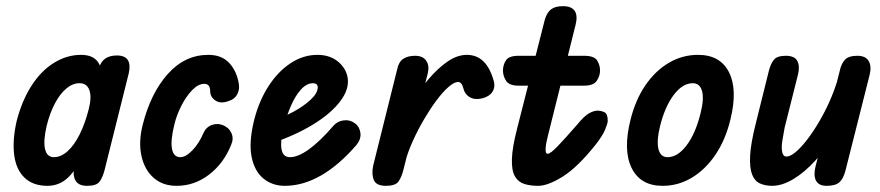

<svg xmlns="http://www.w3.org/2000/svg" viewBox="-20 -603 2856 623"><path d="M134 0Q87 0 59.5 -26.5Q32 -53 26 -100.5Q20 -148 34 -210Q51 -276 82 -324.5Q113 -373 155 -399Q197 -425 243 -425Q283 -425 299 -400Q315 -375 313 -331Q311 -287 295 -229Q276 -161 254 -109.5Q232 -58 203 -29Q174 0 134 0ZM155 -93Q178 -93 199.5 -112.5Q221 -132 238.5 -167Q256 -202 268 -249Q278 -288 270 -310.5Q262 -333 238 -333Q216 -333 195.5 -316Q175 -299 158.5 -268Q142 -237 132 -197Q120 -147 126 -120Q132 -93 155 -93ZM263 0Q234 0 224.5 -18Q215 -36 222 -65L301 -381Q312 -423 359 -423Q385 -423 394.5 -408.5Q404 -394 398 -366L319 -50Q313 -27 303 -13.5Q293 0 263 0Z M553 0Q508 0 478.5 -26Q449 -52 439 -97Q429 -142 443 -198Q469 -301 524.5 -363Q580 -425 656 -425Q699 -425 723.5 -399Q748 -373 755 -331Q758 -312 749.5 -296.5Q741 -281 724 -276Q697 -265 679.5 -276.5Q662 -288 662 -307Q662 -318 657.5 -324.5Q653 -331 643 -331Q623 -331 603 -310Q583 -289 568 -259Q553 -229 546 -200Q533 -148 538 -120.5Q543 -93 565 -93Q583 -93 604.5 -115.5Q626 -138 640 -171Q649 -191 667.5 -197.5Q686 -204 703 -197Q723 -189 731 -171Q739 -153 730 -133Q706 -73 658.5 -36.5Q611 0 553 0Z M904 0Q864 0 835 -23.5Q806 -47 796.5 -93.5Q787 -140 804 -211Q820 -275 851 -323Q882 -371 923 -398Q964 -425 1010 -425Q1054 -425 1081.5 -399Q1109 -373 1109 -338Q1109 -303 1076 -264.5Q1043 -226 984 -192Q925 -158 846 -133L859 -212Q896 -221 930.5 -239.5Q965 -258 988 -279.5Q1011 -301 1011 -320Q1011 -326 1007 -329.5Q1003 -333 996 -333Q975 -333 956.5 -312.5Q938 -292 924 -259.5Q910 -227 900 -190Q889 -145 893.5 -119Q898 -93 921 -93Q947 -93 982.5 -118.5Q1018 -144 1062 -195Q1075 -210 1095.5 -212.5Q1116 -215 1133 -202Q1147 -191 1149.5 -171.5Q1152 -152 1137 -133Q1080 -67 1021.5 -33.5Q963 0 904 0Z M1232 0Q1201 0 1193 -19Q1185 -38 1191 -66L1269 -379Q1274 -403 1289 -412.5Q1304 -422 1327 -422Q1352 -422 1363 -406Q1374 -390 1368 -365L1289 -52Q1283 -28 1273 -14Q1263 0 1232 0ZM1294 -75 1311 -260Q1339 -309 1370 -345.5Q1401 -382 1432.5 -403.5Q1464 -425 1495 -425Q1560 -425 1583 -337Q1587 -319 1577.5 -304.5Q1568 -290 1545 -284Q1521 -278 1504.5 -287.5Q1488 -297 1483 -318Q1478 -337 1466 -337Q1454 -337 1435.5 -321Q1417 -305 1396.5 -277.5Q1376 -250 1356 -216Q1336 -182 1319.5 -145.5Q1303 -109 1294 -75Z M1663 -325Q1632 -325 1622 -341Q1612 -357 1612 -374Q1612 -392 1621.5 -407Q1631 -422 1663 -422H1875Q1908 -422 1917.5 -407Q1927 -392 1927 -374Q1927 -357 1916.5 -341Q1906 -325 1875 -325ZM1726 0Q1701 0 1681.5 -6Q1662 -12 1651 -30.5Q1640 -49 1641 -86.5Q1642 -124 1658 -186L1748 -540Q1755 -563 1768.5 -573Q1782 -583 1807 -583Q1834 -583 1844.5 -568Q1855 -553 1848 -524L1758 -163Q1752 -141 1750.5 -122.5Q1749 -104 1757 -104Q1766 -104 1790 -129Q1814 -154 1854 -200Q1876 -227 1891.5 -235.5Q1907 -244 1919 -244Q1930 -244 1941 -239Q1952 -234 1952 -211Q1952 -203 1943.5 -182.5Q1935 -162 1913 -134Q1854 -60 1806 -30Q1758 0 1726 0Z M2130 0Q2058 0 2029.5 -58Q2001 -116 2026 -215Q2042 -279 2074 -326Q2106 -373 2150 -399Q2194 -425 2245 -425Q2317 -425 2345.5 -368.5Q2374 -312 2350 -215Q2334 -149 2301.5 -101Q2269 -53 2225 -26.5Q2181 0 2130 0ZM2146 -93Q2179 -93 2208 -131.5Q2237 -170 2253 -235Q2265 -282 2258 -307.5Q2251 -333 2228 -333Q2195 -333 2166.5 -295.5Q2138 -258 2122 -195Q2110 -146 2116.5 -119.5Q2123 -93 2146 -93Z M2485 0Q2464 0 2446.5 -7.5Q2429 -15 2420.5 -36.5Q2412 -58 2414 -98Q2416 -138 2433 -205L2475 -374Q2481 -397 2491.5 -409.5Q2502 -422 2530 -422Q2559 -422 2567.5 -404.5Q2576 -387 2569 -360L2526 -189Q2522 -168 2518.5 -146.5Q2515 -125 2518 -110Q2521 -95 2532 -95Q2544 -95 2561 -109Q2578 -123 2597.5 -148Q2617 -173 2635.5 -204Q2654 -235 2669.5 -269Q2685 -303 2695 -335L2688 -168Q2661 -121 2626 -82.5Q2591 -44 2554.5 -22Q2518 0 2485 0ZM2662 0Q2637 0 2628 -16.5Q2619 -33 2626 -62L2705 -374Q2710 -397 2722 -409.5Q2734 -422 2762 -422Q2789 -422 2799 -404.5Q2809 -387 2801 -357L2723 -48Q2716 -22 2703 -11Q2690 0 2662 0Z"/></svg>

Font: Edu TAS Beginner SemiBold
Style: Regular
Weight: 600
Version: Version 1.003